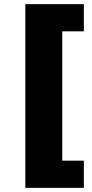

<svg xmlns="http://www.w3.org/2000/svg" viewBox="-20 -725 441 925"><path d="M102 180V-705H384V-574H280V49H384V180Z"/></svg>

Font: Nunito Sans 12pt ExtraLight Black
Style: Regular
Weight: 900
Version: Version 3.101;gftools[0.9.27]